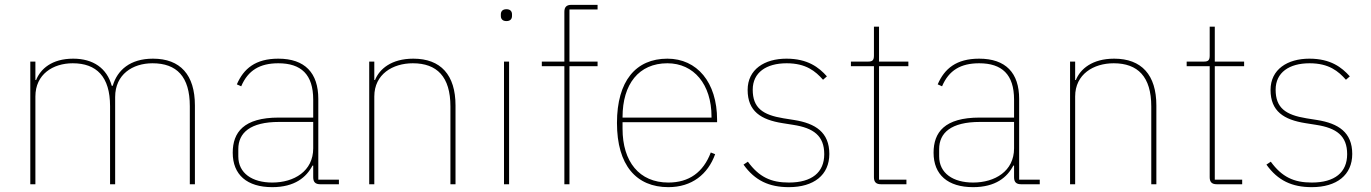

<svg xmlns="http://www.w3.org/2000/svg" viewBox="-20 -760 5657 792"><path d="M126 0V-362C126 -454 199 -499 280 -499C378 -499 434 -444 434 -322V0H455V-360C455 -453 527 -499 609 -499C709 -499 763 -444 763 -322V0H784V-325C784 -451 724 -518 611 -518C517 -518 464 -471 445 -406H441C421 -479 364 -518 282 -518C193 -518 147 -475 129 -430H126V-506H105V0Z M1378 0V-19H1293V-352C1293 -459 1238 -518 1128 -518C1034 -518 985 -477 957 -412L975 -404C1003 -470 1052 -499 1128 -499C1222 -499 1272 -453 1272 -349V-275H1130C985 -275 940 -214 940 -130C940 -39 999 12 1103 12C1196 12 1244 -29 1269 -77H1272V-29C1272 -9 1281 0 1301 0ZM1103 -7C1021 -7 963 -45 963 -115V-145C963 -212 1012 -257 1131 -257H1272V-148C1272 -54 1193 -7 1103 -7Z M1524 0V-362C1524 -454 1600 -499 1683 -499C1782 -499 1838 -444 1838 -321V0H1859V-325C1859 -451 1798 -518 1685 -518C1594 -518 1545 -475 1527 -430H1524V-506H1503V0Z M2069 -673C2086 -673 2092 -683 2092 -694V-701C2092 -712 2086 -722 2069 -722C2052 -722 2046 -712 2046 -701V-694C2046 -683 2052 -673 2069 -673ZM2059 0H2080V-506H2059Z M2308 0H2329V-487H2445V-506H2329V-721H2445V-740H2337C2317 -740 2308 -731 2308 -711V-506H2215V-487H2308Z M2737 12C2834 12 2900 -41 2930 -124L2912 -131C2881 -49 2822 -7 2737 -7C2617 -7 2548 -93 2548 -229V-256H2938V-266C2938 -421 2855 -518 2733 -518C2603 -518 2525 -426 2525 -253C2525 -78 2605 12 2737 12ZM2733 -499C2842 -499 2915 -412 2915 -279V-275H2548V-277C2548 -413 2615 -499 2733 -499Z M3234 12C3337 12 3401 -38 3401 -125C3401 -214 3344 -251 3256 -265L3212 -272C3126 -286 3085 -315 3085 -390C3085 -461 3141 -499 3225 -499C3305 -499 3344 -466 3375 -431L3391 -445C3358 -482 3312 -518 3224 -518C3134 -518 3064 -474 3064 -389C3064 -301 3119 -266 3208 -252L3252 -245C3336 -232 3380 -200 3380 -124C3380 -49 3329 -7 3234 -7C3160 -7 3111 -30 3065 -93L3047 -81C3094 -15 3153 12 3234 12Z M3719 0V-19H3606V-487H3727V-506H3606V-650H3585V-531C3585 -513 3580 -506 3562 -506H3490V-487H3585V-29C3585 -9 3594 0 3614 0Z M4269 0V-19H4184V-352C4184 -459 4129 -518 4019 -518C3925 -518 3876 -477 3848 -412L3866 -404C3894 -470 3943 -499 4019 -499C4113 -499 4163 -453 4163 -349V-275H4021C3876 -275 3831 -214 3831 -130C3831 -39 3890 12 3994 12C4087 12 4135 -29 4160 -77H4163V-29C4163 -9 4172 0 4192 0ZM3994 -7C3912 -7 3854 -45 3854 -115V-145C3854 -212 3903 -257 4022 -257H4163V-148C4163 -54 4084 -7 3994 -7Z M4415 0V-362C4415 -454 4491 -499 4574 -499C4673 -499 4729 -444 4729 -321V0H4750V-325C4750 -451 4689 -518 4576 -518C4485 -518 4436 -475 4418 -430H4415V-506H4394V0Z M5104 0V-19H4991V-487H5112V-506H4991V-650H4970V-531C4970 -513 4965 -506 4947 -506H4875V-487H4970V-29C4970 -9 4979 0 4999 0Z M5391 12C5494 12 5558 -38 5558 -125C5558 -214 5501 -251 5413 -265L5369 -272C5283 -286 5242 -315 5242 -390C5242 -461 5298 -499 5382 -499C5462 -499 5501 -466 5532 -431L5548 -445C5515 -482 5469 -518 5381 -518C5291 -518 5221 -474 5221 -389C5221 -301 5276 -266 5365 -252L5409 -245C5493 -232 5537 -200 5537 -124C5537 -49 5486 -7 5391 -7C5317 -7 5268 -30 5222 -93L5204 -81C5251 -15 5310 12 5391 12Z"/></svg>

Font: IBM Plex Devanagari Thin
Style: Regular
Weight: 100
Designer: Mike Abbink, Paul van der Laan, Pieter van Rosmalen, Erin McLaughlin
Foundry: Bold Monday
Version: Version 1.0